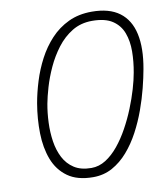

<svg xmlns="http://www.w3.org/2000/svg" viewBox="-98 -1013 959 1098"><g transform="rotate(-10 381.0 -464.0)"><path d="M354.5 2.5Q262.5 2.5 206.8 -37.5Q151 -77.5 125.2 -145Q99.5 -212.5 97.8 -296.8Q96 -381 111 -469.5Q121.5 -529.5 141.5 -594Q161.5 -658.5 193 -718.5Q224.5 -778.5 269.2 -826.5Q314 -874.5 373.5 -902.8Q433 -931 509 -931Q610.5 -931 669.8 -886.8Q729 -842.5 747.2 -758.8Q765.5 -675 744 -556.5Q735.5 -508.5 720.5 -449.2Q705.5 -390 682.8 -327Q660 -264 628.8 -205.2Q597.5 -146.5 557 -99.8Q516.5 -53 466.2 -25.2Q416 2.5 354.5 2.5ZM353.5 -51Q397.5 -51 437 -76Q476.5 -101 511 -143.2Q545.5 -185.5 574.2 -237.8Q603 -290 625.5 -345.8Q648 -401.5 663.2 -453.2Q678.5 -505 685.5 -545.5Q697 -608 697.5 -667.5Q698 -727 680.2 -774.8Q662.5 -822.5 619.8 -850.8Q577 -879 502 -879Q436.5 -879 385.8 -848Q335 -817 297.2 -767.2Q259.5 -717.5 233.2 -660.2Q207 -603 191.2 -549Q175.5 -495 168.5 -457Q159 -405.5 156.8 -349Q154.5 -292.5 162.5 -239.5Q170.5 -186.5 192.5 -144Q214.5 -101.5 253.8 -76.2Q293 -51 353.5 -51Z"/></g></svg>

Font: Edu AU VIC WA NT Pre
Style: Regular
Weight: 400
Designer: Tina and Corey Anderson, Eben Sorkin, Mirko Velimirovic
Foundry: Google for Education
Version: Version 1.001